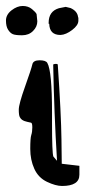

<svg xmlns="http://www.w3.org/2000/svg" viewBox="-32 -617 313 637"><path d="M168.5 -501H168.9C181 -501.6 193.8 -507.2 207.5 -517.6C221.2 -528 228 -538.2 228 -548.3V-559.1H227.1C226.1 -572.8 217.8 -583.2 202.1 -590.3L186 -594.2L163.6 -589.8C140.8 -583 129.4 -566.9 129.4 -541.5V-538.1H131.3C132 -513.3 144.4 -501 168.5 -501ZM91.8 -546.4 89.4 -570.3C87.4 -574.5 82.3 -580.1 74 -586.9C65.7 -593.8 55.4 -597.2 43.2 -597.2C31 -597.2 18.7 -592.4 6.3 -582.8C-6 -573.2 -12.2 -561.8 -12.2 -548.8C-12.2 -535.8 -9.8 -525.6 -5.1 -518.3C-0.4 -511 4.8 -506.1 10.5 -503.7C16.2 -501.2 26.4 -500 41.3 -500C56.1 -500 68.2 -504.7 77.6 -514.2C87.1 -523.6 91.8 -534.3 91.8 -546.4ZM231.4 -37.1V-66.9L172.9 -73.7L171.9 -155.3C171.2 -209.6 167.2 -292 159.7 -402.3C159.7 -404.3 157.1 -405.2 152.1 -405C147.1 -404.9 144.5 -403.8 144.5 -401.9C146.5 -296.1 150.7 -189.9 157.2 -83.5L145 -97.7C142.1 -105.5 140.6 -142.9 140.6 -210V-243.2C140.6 -335.6 135.4 -390.6 125 -408.2C121.7 -414.1 113.1 -417 99.1 -417C85.1 -417 77.1 -412.4 75.2 -403.1C73.2 -393.8 65.3 -369.5 51.3 -330.3C37.3 -291.1 30.3 -265.4 30.3 -253.2C30.3 -241 31.4 -232.7 33.7 -228.5C36 -224.3 38.5 -221.3 41.3 -219.5C44 -217.7 46.8 -216.3 49.6 -215.3C52.3 -214.4 55.1 -213.5 57.9 -212.9C60.6 -212.2 62.8 -211.8 64.5 -211.4C66.1 -211.1 68.3 -210.6 71 -210C73.8 -209.3 75.2 -204.1 75.2 -194.3C75.2 -184.6 74.1 -176.2 71.8 -169.2C69.5 -162.2 68.4 -146.7 68.4 -122.8C68.4 -98.9 72.8 -77 81.8 -57.1C90.7 -37.3 104.8 -22.8 124 -13.7C143.2 -4.6 159.8 0 173.8 0C212.2 0 231.4 -12.4 231.4 -37.1Z"/></svg>

Font: Drukaatie burti
Style: Regular
Weight: 400
Version: Version 0.14.4